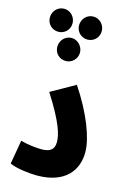

<svg xmlns="http://www.w3.org/2000/svg" viewBox="-139 -1007 732 1080"><g transform="rotate(15 227.0 -467.0)"><path d="M96 -806C133 -806 162 -835 162 -872C162 -909 133 -940 96 -940C59 -940 30 -909 30 -872C30 -835 59 -806 96 -806ZM266 -806C303 -806 332 -835 332 -872C332 -909 303 -940 266 -940C229 -940 200 -909 200 -872C200 -835 229 -806 266 -806ZM179 -658C215 -658 245 -687 245 -724C245 -760 215 -792 179 -792C141 -792 113 -760 113 -724C113 -687 141 -658 179 -658ZM30 -21C70 -2 147 6 189 6C356 6 419 -88 419 -190C419 -272 369 -404 275 -545L135 -466C235 -310 250 -244 250 -204C250 -158 222 -143 175 -143C146 -143 92 -149 54 -160Z"/></g></svg>

Font: Noto Sans Arabic UI XCn XBd
Style: Regular
Weight: 800
Width: 2
Designer: Monotype Design Team, Nadine Chahine and Nizar Qandah
Foundry: Monotype Imaging Inc.
Version: Version 2.010